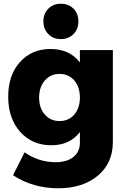

<svg xmlns="http://www.w3.org/2000/svg" viewBox="-20 -810 688 1031"><path d="M213 -695Q213 -737 239.5 -763.5Q266 -790 307 -790Q348 -790 374.5 -763.5Q401 -737 401 -695Q401 -654 374.5 -627Q348 -600 307 -600Q266 -600 239.5 -627Q213 -654 213 -695ZM409 -541H586V-48Q586 66 505 133.5Q424 201 292 201Q157 201 50 131L112 8Q188 61 279 61Q339 61 374 33Q409 5 409 -43V-101Q355 -30 255 -30Q153 -30 88.5 -102Q24 -174 24 -291Q24 -406 87 -476.5Q150 -547 251 -547Q353 -547 409 -475ZM409 -286Q409 -343 379 -378Q349 -413 300 -413Q251 -413 220.5 -377.5Q190 -342 190 -286Q190 -230 220.5 -195Q251 -160 300 -160Q349 -160 379 -195Q409 -230 409 -286Z"/></svg>

Font: Montserrat arm
Style: Bold
Weight: 700
Designer: Julieta Ulanovsky
Foundry: Julieta Ulanovsky
Version: Version 6.000;PS 006.000;hotconv 1.0.88;makeotf.lib2.5.64775